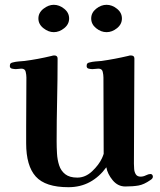

<svg xmlns="http://www.w3.org/2000/svg" viewBox="-20 -773 668 800"><path d="M617 -37Q617 -41 614.5 -44.5Q612 -48 607 -48Q599 -48 588 -42.5Q577 -37 566 -37Q552 -37 546 -46.5Q540 -56 539 -68.5Q538 -81 538 -91Q538 -201 539 -310.5Q540 -420 540 -529Q540 -542 525 -542Q522 -542 519.5 -541.5Q517 -541 514 -540Q459 -527 403 -519Q391 -518 378 -517Q365 -516 354 -513Q348 -512 344.5 -509Q341 -506 341 -498Q341 -489 349.5 -487Q358 -485 365 -485Q372 -485 378 -486Q384 -487 390 -487Q405 -487 408 -474Q411 -461 411 -450Q411 -371 411.5 -291.5Q412 -212 412 -132Q412 -131 409 -123.5Q406 -116 405 -114Q392 -86 364 -59.5Q336 -33 302 -33Q270 -33 252 -47Q234 -61 226.5 -84Q219 -107 217.5 -133.5Q216 -160 216 -184Q216 -270 218 -356.5Q220 -443 220 -529Q220 -542 206 -542Q201 -542 195 -540Q137 -526 82 -519Q71 -518 58 -517Q45 -516 34 -513Q28 -512 24.5 -509Q21 -506 21 -498Q21 -489 30 -487Q39 -485 46 -485Q52 -485 57.5 -486Q63 -487 69 -487Q84 -487 87 -474Q90 -461 90 -450Q90 -398 89.5 -346.5Q89 -295 89 -243V-176Q89 -82 129 -37.5Q169 7 265 7Q315 7 354.5 -14.5Q394 -36 423 -76Q428 -48 449.5 -22Q471 4 502 4Q534 4 557 0Q580 -4 607 -23Q617 -29 617 -37ZM268 -696Q268 -720 247.5 -736.5Q227 -753 204 -753Q182 -753 161 -736.5Q140 -720 140 -696Q140 -672 161 -655.5Q182 -639 204 -639Q227 -639 247.5 -655.5Q268 -672 268 -696ZM488 -696Q488 -720 467.5 -736.5Q447 -753 424 -753Q401 -753 380.5 -736.5Q360 -720 360 -696Q360 -672 380.5 -655.5Q401 -639 424 -639Q447 -639 467.5 -655.5Q488 -672 488 -696Z"/></svg>

Font: UoqMunThenKhung
Style: Regular
Weight: 400
Designer: Font-Kai, 金井和夫, 宇文滿月
Foundry: Kazuo Kanai, Moonlit Owen
Version: Version 1.197